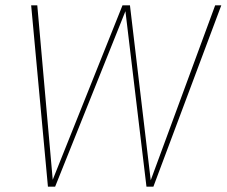

<svg xmlns="http://www.w3.org/2000/svg" viewBox="-20 -701 851 721"><path d="M811 -681 556 0H530L451 -659L187 0H160L97 -681H120L178 -26L440 -681H468L546 -24L788 -681Z"/></svg>

Font: Fira Sans Thin
Style: Italic
Weight: 250
Italic angle: -8°
Designer: Carrois Corporate & Edenspiekermann AG
Foundry: Carrois Corporate GbR & Edenspiekermann AG
Version: Version 4.203